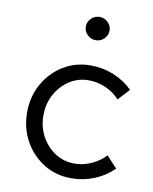

<svg xmlns="http://www.w3.org/2000/svg" viewBox="-82 -775 673 845"><g transform="rotate(10 254.5 -352.5)"><path d="M294 8Q226 8 171.5 -25.5Q117 -59 85 -116.5Q53 -174 53 -244Q53 -315 85 -372Q117 -429 171.5 -462.5Q226 -496 294 -496Q348 -496 397 -476Q446 -456 482 -420L435 -369Q409 -398 372 -414Q335 -430 297 -430Q249 -430 210.5 -405Q172 -380 149 -338Q126 -296 126 -244Q126 -192 149 -150Q172 -108 210.5 -83Q249 -58 297 -58Q335 -58 372 -74.5Q409 -91 435 -119L482 -68Q446 -32 397 -12Q348 8 294 8ZM295 -609Q273 -609 257.5 -624.5Q242 -640 242 -661Q242 -682 257.5 -697.5Q273 -713 295 -713Q317 -713 332.5 -697.5Q348 -682 348 -661Q348 -640 332.5 -624.5Q317 -609 295 -609Z"/></g></svg>

Font: Red Hat Text
Style: Regular
Weight: 400
Designer: Pentagram, MCKL
Foundry: MCKL
Version: Version 1.030